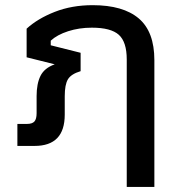

<svg xmlns="http://www.w3.org/2000/svg" viewBox="-20 -570 687 750"><path d="M475.1 160.2V-337.9Q475.1 -406.2 444.1 -434.1Q413.1 -461.9 338.9 -461.9Q289.1 -461.9 246.1 -448Q203.1 -434.1 178.2 -411.1V-393.1L294.9 -363.8V-292Q257.8 -280.8 245.4 -260.3Q232.9 -239.7 232.9 -193.8V-122.1Q232.9 0 115.2 0H47.9V-85.9H85Q106 -85.9 114.5 -95.5Q123 -105 123 -127.9V-194.8Q123 -243.2 138.2 -273.7Q153.3 -304.2 193.8 -318.8L84 -346.2V-458Q127.4 -497.6 194.1 -523.7Q260.7 -549.8 341.8 -549.8Q460.9 -549.8 522 -498Q583 -446.3 583 -335V160.2Z"/></svg>

Font: Kanit
Style: Regular
Weight: 400
Designer: Katatrad Team
Foundry: CadsonDemak
Version: Version 1.000;PS 001.000;hotconv 1.0.88;makeotf.lib2.5.64775